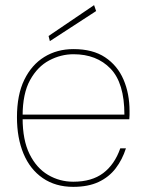

<svg xmlns="http://www.w3.org/2000/svg" viewBox="-20 -715 564 747"><path d="M265 12Q196 12 146.5 -22Q97 -56 71.5 -117Q46 -178 46 -259Q46 -346 74.5 -404.5Q103 -463 152.5 -493.5Q202 -524 266 -524Q341 -524 389 -492Q437 -460 460.5 -405.5Q484 -351 484 -283Q484 -274 484 -267.5Q484 -261 483 -251H57V-269H464Q464 -392 410 -448Q356 -504 266 -504Q217 -504 171.5 -480Q126 -456 97 -403.5Q68 -351 68 -264V-255Q68 -170 95 -115.5Q122 -61 167 -34.5Q212 -8 265 -8Q337 -8 381.5 -41.5Q426 -75 448 -138H470Q456 -94 430 -60Q404 -26 363.5 -7Q323 12 265 12ZM174 -555 169 -575 346 -695 354 -672Z"/></svg>

Font: DM Sans 12pt Thin
Style: Regular
Weight: 250
Version: Version 4.004;gftools[0.9.30]